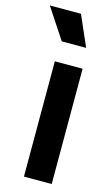

<svg xmlns="http://www.w3.org/2000/svg" viewBox="-160 -830 510 875"><g transform="rotate(15 94.5 -392.0)"><path d="M49 -544H180V0H49ZM-39 -784H108L171 -640H56Z"/></g></svg>

Font: Evergrow Sans
Style: Bold
Weight: 700
Foundry: 10Web
Version: Version 1.000